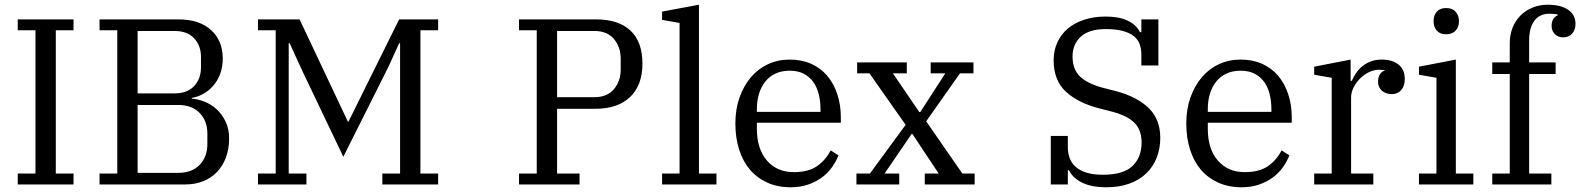

<svg xmlns="http://www.w3.org/2000/svg" viewBox="-20 -780 6683 812"><path d="M55 -46H130V-652H55V-698H291V-652H216V-46H291V0H55Z M401 -46H476V-652H401V-698H735Q823 -698 872.5 -653Q922 -608 922 -533Q922 -496 911 -467Q900 -438 881.5 -417Q863 -396 839.5 -383Q816 -370 791 -366V-363Q817 -361 845 -350Q873 -339 896 -318Q919 -297 934 -266Q949 -235 949 -194Q949 -150 935.5 -114Q922 -78 897.5 -52.5Q873 -27 839 -13.5Q805 0 765 0H401ZM562 -49H734Q792 -49 824.5 -83Q857 -117 857 -171V-215Q857 -268 824.5 -302Q792 -336 734 -336H562ZM562 -385H718Q772 -385 801 -416Q830 -447 830 -495V-539Q830 -587 801 -618Q772 -649 718 -649H562Z M1071 -46H1146V-652H1071V-698H1247L1451 -266H1454L1668 -698H1833V-652H1758V-46H1833V0H1597V-46H1672V-597H1668L1624 -500L1432 -117L1261 -475L1205 -597H1201V-46H1276V0H1071Z M2175 -46H2250V-652H2175V-698H2501Q2596 -698 2646.5 -650.5Q2697 -603 2697 -511Q2697 -420 2645 -370Q2593 -320 2499 -320H2336V-46H2431V0H2175ZM2336 -369H2494Q2548 -369 2576.5 -403Q2605 -437 2605 -486V-532Q2605 -581 2576.5 -615Q2548 -649 2494 -649H2336Z M2780 -46H2854V-683L2780 -696V-731L2936 -760V-46H3010V0H2780Z M3324 12Q3269 12 3225.5 -7.5Q3182 -27 3152 -62Q3122 -97 3106 -147Q3090 -197 3090 -258Q3090 -318 3107.5 -367.5Q3125 -417 3155.5 -453Q3186 -489 3228 -508.5Q3270 -528 3320 -528Q3371 -528 3411 -510Q3451 -492 3478.5 -459.5Q3506 -427 3521 -382Q3536 -337 3536 -284V-261H3181V-235Q3181 -150 3223.5 -101Q3266 -52 3337 -52Q3399 -52 3435.5 -77.5Q3472 -103 3493 -144L3526 -123Q3516 -97 3498.5 -72.5Q3481 -48 3456 -29.5Q3431 -11 3398 0.5Q3365 12 3324 12ZM3181 -307H3450V-317Q3450 -352 3442.5 -382Q3435 -412 3419 -434Q3403 -456 3378.5 -468.5Q3354 -481 3320 -481Q3286 -481 3260 -469Q3234 -457 3216.5 -435Q3199 -413 3190 -383.5Q3181 -354 3181 -319Z M3602 -46H3659L3810 -252L3657 -470H3605V-516H3815V-470H3756L3868 -306H3872L3978 -470H3916V-516H4097V-470H4040L3897 -267L4050 -46H4102V0H3891V-46H3950L3839 -213H3835L3721 -46H3783V0H3602Z M4659 12Q4596 12 4556.5 -7.5Q4517 -27 4501 -60H4496V0H4424V-205H4496V-159Q4496 -134 4503.5 -112.5Q4511 -91 4528.5 -75Q4546 -59 4574.5 -50Q4603 -41 4644 -41Q4731 -41 4769.5 -78Q4808 -115 4808 -177Q4808 -230 4778.5 -260Q4749 -290 4686 -307L4631 -321Q4538 -345 4487 -393Q4436 -441 4436 -525Q4436 -567 4452 -601.5Q4468 -636 4497 -660Q4526 -684 4566.5 -697Q4607 -710 4656 -710Q4713 -710 4749.5 -692.5Q4786 -675 4801 -644H4807V-698H4879V-503H4807V-549Q4807 -574 4799.5 -594Q4792 -614 4774 -628Q4756 -642 4727 -649.5Q4698 -657 4656 -657Q4586 -657 4551 -625Q4516 -593 4516 -541Q4516 -487 4547.5 -456.5Q4579 -426 4647 -408L4698 -395Q4789 -371 4838 -323Q4887 -275 4887 -197Q4887 -152 4872 -113.5Q4857 -75 4828 -47Q4799 -19 4756.5 -3.5Q4714 12 4659 12Z M5231 12Q5176 12 5132.5 -7.5Q5089 -27 5059 -62Q5029 -97 5013 -147Q4997 -197 4997 -258Q4997 -318 5014.5 -367.5Q5032 -417 5062.5 -453Q5093 -489 5135 -508.5Q5177 -528 5227 -528Q5278 -528 5318 -510Q5358 -492 5385.5 -459.5Q5413 -427 5428 -382Q5443 -337 5443 -284V-261H5088V-235Q5088 -150 5130.5 -101Q5173 -52 5244 -52Q5306 -52 5342.5 -77.5Q5379 -103 5400 -144L5433 -123Q5423 -97 5405.5 -72.5Q5388 -48 5363 -29.5Q5338 -11 5305 0.5Q5272 12 5231 12ZM5088 -307H5357V-317Q5357 -352 5349.5 -382Q5342 -412 5326 -434Q5310 -456 5285.5 -468.5Q5261 -481 5227 -481Q5193 -481 5167 -469Q5141 -457 5123.5 -435Q5106 -413 5097 -383.5Q5088 -354 5088 -319Z M5538 -46H5612V-451L5538 -464V-498L5692 -528V-438H5697Q5704 -454 5714.5 -470Q5725 -486 5740.5 -499Q5756 -512 5776.5 -520Q5797 -528 5824 -528Q5868 -528 5894.5 -507Q5921 -486 5921 -446Q5921 -416 5906 -399Q5891 -382 5867 -382Q5840 -382 5824 -396.5Q5808 -411 5808 -434Q5808 -454 5816.5 -466.5Q5825 -479 5836 -481V-483Q5832 -484 5826 -484.5Q5820 -485 5811 -485Q5790 -485 5769 -474.5Q5748 -464 5731.5 -447.5Q5715 -431 5704.5 -410Q5694 -389 5694 -368V-46H5788V0H5538Z M6096 -635Q6070 -635 6056.5 -650.5Q6043 -666 6043 -688V-693Q6043 -715 6056.5 -730.5Q6070 -746 6096 -746Q6122 -746 6136 -730.5Q6150 -715 6150 -693V-688Q6150 -666 6136 -650.5Q6122 -635 6096 -635ZM5981 -46H6055V-451L5981 -464V-498L6137 -528V-46H6211V0H5981Z M6291 -46H6365V-467H6291V-516H6365V-597Q6365 -633 6377 -663Q6389 -693 6410.5 -714.5Q6432 -736 6461.5 -748Q6491 -760 6526 -760Q6580 -760 6611.5 -739Q6643 -718 6643 -679Q6643 -653 6628.5 -637.5Q6614 -622 6591 -622Q6569 -622 6555.5 -636Q6542 -650 6542 -670Q6542 -705 6569 -716V-718Q6562 -720 6553 -721Q6544 -722 6533 -722Q6491 -722 6469 -692Q6447 -662 6447 -608V-516H6559V-467H6447V-46H6541V0H6291Z"/></svg>

Font: IBM Plex Serif
Style: Regular
Weight: 400
Designer: Mike Abbink, Paul van der Laan, Pieter van Rosmalen
Foundry: Bold Monday
Version: Version 3.001